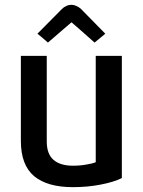

<svg xmlns="http://www.w3.org/2000/svg" viewBox="-20 -773 597 804"><path d="M490.2 -27.3Q490.2 -155.3 490.2 -539.1Q462.9 -539.1 380.9 -539.1Q380.9 -427.7 380.9 -93.8Q367.2 -87.9 341.8 -84Q316.4 -79.1 285.2 -79.1Q231.4 -79.1 203.1 -104.5Q175.8 -128.9 175.8 -180.7Q175.8 -300.8 175.8 -539.1Q148.4 -539.1 67.4 -539.1Q67.4 -450.2 67.4 -182.6Q67.4 -82 123 -35.2Q178.7 10.7 285.2 10.7Q346.7 10.7 401.4 0Q457 -10.7 490.2 -27.3ZM420.9 -631.8Q395.5 -658.2 319.3 -735.4Q309.6 -744.1 299.8 -748Q290 -752.9 279.3 -752.9Q267.6 -752.9 257.8 -748Q248 -744.1 239.3 -735.4Q205.1 -700.2 136.7 -631.8Q148.4 -623 180.7 -594.7Q205.1 -616.2 279.3 -679.7Q303.7 -659.2 376 -594.7Q387.7 -604.5 420.9 -631.8Z"/></svg>

Font: DaxlinePro-Medium
Style: Medium
Weight: 400
Designer: Hans Reichel
Version: Version 7.502; 2006